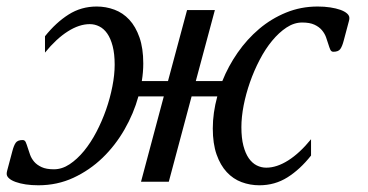

<svg xmlns="http://www.w3.org/2000/svg" viewBox="-70 -549 1111 580"><path d="M65.9 -390.1V-439.5Q99.1 -481 137.2 -505.1Q175.3 -529.3 222.2 -529.3Q250 -529.3 275.6 -519.8Q301.3 -510.3 320.6 -489.5Q339.8 -468.8 351.3 -436Q362.8 -403.3 362.8 -357.4Q362.8 -331.1 358.4 -304.2H437.5L495.1 -518.6H579.1L521.5 -304.2H601.6Q619.6 -349.1 647.9 -389.9Q676.3 -430.7 712.9 -461.7Q749.5 -492.7 794.2 -511Q838.9 -529.3 889.6 -529.3Q910.2 -529.3 927.7 -526.6Q945.3 -523.9 958.3 -519.3Q971.2 -514.6 978.3 -508.3Q985.4 -502 985.4 -494.6Q985.4 -489.7 983.9 -484.9L968.3 -426.3Q963.9 -409.2 958 -400.9Q952.1 -392.6 937 -392.6Q930.7 -392.6 927.7 -399.2Q924.8 -405.8 921.9 -415.5Q918.9 -425.3 914.8 -436.8Q910.6 -448.2 902.3 -458Q894 -467.8 879.9 -474.4Q865.7 -481 842.8 -481Q818.4 -481 795.4 -465.8Q772.5 -450.7 752 -425.8Q731.4 -400.9 714.4 -368.2Q697.3 -335.4 685.1 -300.5Q672.9 -265.6 666 -230.5Q659.2 -195.3 659.2 -165Q659.2 -131.8 665.3 -108.6Q671.4 -85.4 681.6 -70.8Q691.9 -56.2 705.6 -49.3Q719.2 -42.5 734.4 -42.5Q766.1 -42.5 800.8 -64.5Q835.4 -86.4 869.6 -128.4V-79.1Q836.4 -37.1 798.3 -13.2Q760.3 10.7 713.4 10.7Q685.5 10.7 659.9 1.2Q634.3 -8.3 615 -29.1Q595.7 -49.8 584.2 -82.5Q572.8 -115.2 572.8 -161.1Q572.8 -184.6 576.2 -208.7Q579.6 -232.9 586.4 -257.8H508.8L439.9 0H356L424.8 -257.8H348.1Q334 -206.5 306.2 -158Q278.3 -109.4 239.5 -72Q200.7 -34.7 151.9 -12Q103 10.7 45.9 10.7Q25.4 10.7 7.8 8.1Q-9.8 5.4 -22.7 0.7Q-35.6 -3.9 -42.7 -10.3Q-49.8 -16.6 -49.8 -23.9Q-49.8 -28.3 -48.3 -33.7L-32.7 -92.3Q-28.3 -109.4 -22.5 -117.7Q-16.6 -126 -1.5 -126Q4.9 -126 7.8 -119.4Q10.7 -112.8 13.7 -103Q16.6 -93.3 20.8 -81.8Q24.9 -70.3 33.2 -60.5Q41.5 -50.8 55.7 -44.2Q69.8 -37.6 92.8 -37.6Q117.2 -37.6 140.1 -52.7Q163.1 -67.9 183.6 -92.8Q204.1 -117.7 221.2 -150.4Q238.3 -183.1 250.5 -218Q262.7 -252.9 269.5 -288.1Q276.4 -323.2 276.4 -353.5Q276.4 -386.2 270.3 -409.7Q264.2 -433.1 253.9 -447.8Q243.7 -462.4 230 -469.2Q216.3 -476.1 201.2 -476.1Q169.4 -476.1 134.8 -454.1Q100.1 -432.1 65.9 -390.1Z"/></svg>

Font: Arian Grqi
Style: Italic
Weight: 400
Italic angle: -15°
Designer: Ruben Hakobyan (Tarumian)
Foundry: Ruben Hakobyan (Tarumian)
Version: Version 1.002